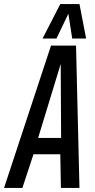

<svg xmlns="http://www.w3.org/2000/svg" viewBox="-52 -932 469 952"><path d="M-32 0 201 -706H325L342 0H250L247 -167H114L59 0ZM137 -248H251L249 -615ZM159 -741 247 -912H342L375 -741H306L287 -864L228 -741Z"/></svg>

Font: Georama Condensed Medium
Style: Italic
Weight: 500
Width: 3
Italic angle: -9°
Designer: Jean-Baptiste Levee
Foundry: Production Type
Version: Version 1.000